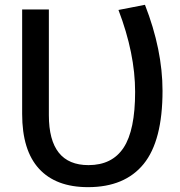

<svg xmlns="http://www.w3.org/2000/svg" viewBox="-20 -770 749 800"><path d="M72.3 -294.9V-730.5H183.6V-290Q183.6 -82 348.6 -82Q447.3 -82 495.1 -154.8Q543 -227.5 543 -387.2Q543 -546.9 473.6 -728.5L584 -750Q657.2 -562.5 657.2 -391.6Q657.2 -183.6 578.6 -86.9Q500 9.8 346.7 9.8Q212.9 9.8 142.6 -66.9Q72.3 -143.6 72.3 -294.9Z"/></svg>

Font: GenEi M Gothic v2 Medium
Style: Regular
Weight: 500
Version: Version 2.0